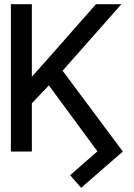

<svg xmlns="http://www.w3.org/2000/svg" viewBox="-20 -727 641 921"><path d="M132.8 -358.9 203.1 -437.5 440.4 -707H562.5L280.3 -387.7L569.3 0L369.1 173.8L316.4 113.3L447.3 -1L214.4 -317.4L132.8 -231.4V0H32.2V-707H132.8Z"/></svg>

Font: Pretendard JP
Style: Regular
Weight: 400
Designer: Base glyphs from Inter by Rasmus Andersson; Hangeul glyphs from Noto Sans CJK(Source Han Sans) by Jang Soo-young and Kan
Foundry: Kil Hyung-jin
Version: Version 1.309